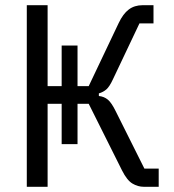

<svg xmlns="http://www.w3.org/2000/svg" viewBox="-20 -718 668 738"><path d="M83 0V-698H163V-387H217V-543H278V-387H321L436 -629Q453 -665 475 -681.5Q497 -698 528 -698H570V-628H516L414 -413Q401 -385 389 -374.5Q377 -364 360 -359V-349Q380 -347 394.5 -335Q409 -323 425 -290L535 -70H590V0H533Q510 0 489 -12.5Q468 -25 449 -63L321 -319H278V-164H217V-319H163V0Z"/></svg>

Font: IBM Plex Sans Condensed
Style: Regular
Weight: 400
Width: 3
Designer: Mike Abbink, Paul van der Laan, Pieter van Rosmalen
Foundry: Bold Monday
Version: Version 3.201